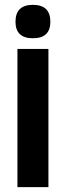

<svg xmlns="http://www.w3.org/2000/svg" viewBox="-20 -773 272 793"><path d="M52 -571H180V0H52ZM44 -683Q44 -753 116 -753Q188 -753 188 -683Q188 -615 116 -615Q44 -615 44 -683Z"/></svg>

Font: Khand ExtraBold
Style: Regular
Weight: 800
Designer: Sanchit Sawaria and Jyotish Sonowal (Devanagari), Satya Rajpurohit (Latin)
Foundry: Indian Type Foundry
Version: Version 2.000;PS 1.0;hotconv 1.0.79;makeotf.lib2.5.61930